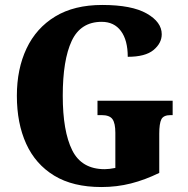

<svg xmlns="http://www.w3.org/2000/svg" viewBox="-20 -744 756 774"><path d="M389 10Q274 10 198.5 -36Q123 -82 85.5 -164.5Q48 -247 48 -358Q48 -466 87 -548.5Q126 -631 202.5 -677.5Q279 -724 392 -724Q511 -724 571.5 -689.5Q632 -655 632 -606Q632 -570 599 -542.5Q566 -515 495 -515Q495 -582 467.5 -619Q440 -656 390 -656Q305 -656 269 -579Q233 -502 233 -358Q233 -215 271 -138.5Q309 -62 402 -62Q420 -62 445 -67V-209Q445 -247 433.5 -263.5Q422 -280 389 -280H373V-338H676V-280H668Q639 -280 630.5 -263Q622 -246 622 -205V-47Q565 -19 508 -4.5Q451 10 389 10Z"/></svg>

Font: Noto Serif Lao Condensed Black
Style: Regular
Weight: 900
Width: 3
Designer: Monotype Design Team
Foundry: Monotype Imaging Inc.
Version: Version 2.003; ttfautohint (v1.8.4.7-5d5b)